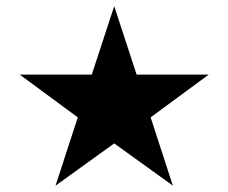

<svg xmlns="http://www.w3.org/2000/svg" viewBox="-20 -769 741 623"><path d="M73.7 -526.9H43.9L67.9 -509.3L232.4 -388.2L169.4 -194.8L160.2 -166.5L184.6 -184.1L350.6 -303.7L516.6 -184.1L541 -166.5L531.7 -194.8L468.8 -388.2L633.3 -509.3L657.2 -526.9H627.4H423.3L359.9 -720.7L350.6 -749L341.3 -720.7L277.8 -526.9Z"/></svg>

Font: Shabnam FD Medium
Style: Regular
Weight: 500
Foundry: DejaVu fonts team - Redesigned by Saber Rastikerdar - Based on Vazir font
Version: Version 5.00;October 20, 2019;FontCreator 12.0.0.2547 64-bit